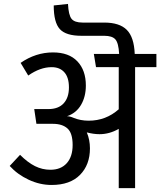

<svg xmlns="http://www.w3.org/2000/svg" viewBox="-20 -966 823 986"><path d="M783.2 -689V-621.1H673.8V0H589.8V-304.2Q542 -276.9 491.2 -276.9Q460.4 -276.9 425.8 -286.1Q441.9 -248 441.9 -204.1Q441.9 -119.6 390.9 -67.9Q339.8 -16.1 245.1 -16.1Q184.6 -16.1 127.2 -43Q69.8 -69.8 29.8 -113.8L83 -170.9Q122.6 -131.3 159.9 -112.8Q197.3 -94.2 238.8 -94.2Q292.5 -94.2 322.8 -127.9Q353 -161.6 353 -221.2Q353 -282.7 326.4 -306.4Q299.8 -330.1 252 -330.1H167L155.8 -405.8H228Q279.8 -405.8 306.9 -435.3Q334 -464.8 334 -517.1Q334 -568.4 310.5 -594.7Q287.1 -621.1 245.1 -621.1Q186.5 -621.1 125 -578.1L85.9 -643.1Q163.6 -696.8 252 -696.8Q334 -696.8 377.4 -650.9Q420.9 -605 420.9 -526.9Q420.9 -469.7 396.2 -427.5Q371.6 -385.3 324.2 -369.1Q338.9 -369.1 357.9 -360.8Q393.6 -346.2 435.1 -346.2Q523.9 -346.2 589.8 -404.8V-621.1H473.1L461.9 -689H591.8Q588.9 -745.1 572.5 -763.7Q556.2 -782.2 515.1 -782.2H397.9Q318.8 -782.2 287.4 -816.4Q255.9 -850.6 255.9 -938L329.1 -945.8Q332 -888.7 347.4 -869.4Q362.8 -850.1 403.8 -850.1H515.1Q593.8 -850.1 631.1 -812.7Q668.5 -775.4 671.9 -689Z"/></svg>

Font: FiraGO
Style: Regular
Weight: 400
Designer: bBox Type
Foundry: bBox Type GmbH
Version: Version 1.001;PS 001.001;hotconv 1.0.88;makeotf.lib2.5.64775